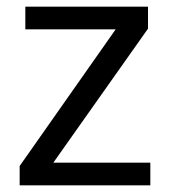

<svg xmlns="http://www.w3.org/2000/svg" viewBox="-20 -556 510 576"><path d="M431 0V-68H140L424 -470V-536H56V-468H327L39 -58V0Z"/></svg>

Font: Noto Sans Hebrew Droid Medium
Style: Regular
Weight: 500
Designer: Monotype Design Team
Foundry: Monotype Imaging Inc.
Version: Version 1.100